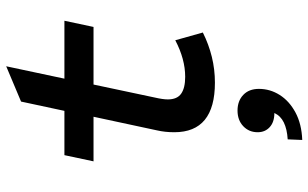

<svg xmlns="http://www.w3.org/2000/svg" viewBox="-208 -494 996 620"><g transform="rotate(-90 290.0 -184.0)"><path d="M333 12Q173 12 173 -119Q173 -134 174.5 -148Q176 -162 179 -175L223 -380H79L99 -474H242L272 -614L386 -662L346 -474H533L513 -380H327L285 -182Q282 -169 280.5 -158.5Q279 -148 279 -140Q279 -110 297.5 -97Q316 -84 352 -84Q409 -84 470 -116L495 -27Q457 -8 416.5 2Q376 12 333 12ZM148 294 150 247Q183 245 204.5 234.5Q226 224 235 204Q206 204 189.5 189Q173 174 173 150Q173 122 192.5 103.5Q212 85 243 85Q274 85 293.5 103.5Q313 122 313 154Q313 190 293.5 221Q274 252 237 272Q200 292 148 294Z"/></g></svg>

Font: Sometype Mono SemiBold
Style: Italic
Weight: 600
Italic angle: -12°
Designer: Ryoichi Tsunekawa
Foundry: Dharma Type
Version: Version 1.001